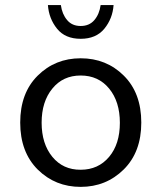

<svg xmlns="http://www.w3.org/2000/svg" viewBox="-20 -729 640 761"><path d="M299.8 -575.2Q238.3 -575.2 206.1 -615.2Q173.8 -655.3 169.9 -709H221.2Q226.1 -672.9 246.1 -649.4Q265.6 -626 299.8 -626Q334 -626 354 -649.4Q374 -672.9 378.9 -709H430.2Q426.3 -655.3 393.6 -615.2Q360.8 -575.2 299.8 -575.2ZM299.8 -56.2Q369.6 -56.2 412.6 -107.4Q455.1 -158.2 455.1 -242.2Q455.1 -326.2 412.6 -377.9Q370.1 -429.7 299.8 -429.7Q229.5 -429.7 187.5 -377.9Q145 -326.2 145 -242.7Q145 -159.2 187.5 -107.4Q230 -55.7 299.8 -56.2ZM299.8 -498Q401.4 -498 470.7 -429.2Q540 -360.4 540 -243.2Q540 -126 470.2 -57.1Q400.4 11.7 299.8 11.7Q199.2 11.7 129.9 -56.6Q60.1 -126 60.1 -243.2Q60.1 -360.4 129.4 -429.2Q198.7 -498 299.8 -498Z"/></svg>

Font: SourceCodePro-Regular
Style: Regular
Weight: 400
Monospace: yes
Designer: Paul D. Hunt
Foundry: Adobe Systems Incorporated
Version: Version 1.009;PS 1.000;hotconv 1.0.70;makeotf.lib2.5.5900